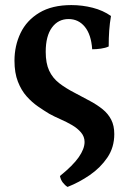

<svg xmlns="http://www.w3.org/2000/svg" viewBox="-20 -487 499 756"><path d="M246 249Q236 243 227.5 232Q219 221 216 206Q267 165 290 132Q313 99 313 72Q313 51 299 34.5Q285 18 263.5 5.5Q242 -7 218 -17.5Q194 -28 174 -39Q154 -51 130 -67.5Q106 -84 85 -107.5Q64 -131 50.5 -165.5Q37 -200 37 -248Q37 -307 61 -357Q85 -407 135 -437Q185 -467 261 -467Q304 -467 345 -456.5Q386 -446 417 -424Q412 -395 410 -366.5Q408 -338 408 -304Q395 -298 377 -295.5Q359 -293 343 -293Q339 -351 314 -381.5Q289 -412 250 -412Q209 -412 184.5 -378.5Q160 -345 160 -283Q160 -238 173.5 -209Q187 -180 212.5 -160Q238 -140 275 -121Q307 -104 335 -89Q363 -74 384.5 -56.5Q406 -39 418 -15.5Q430 8 430 41Q430 93 403 133Q376 173 334 202Q292 231 246 249Z"/></svg>

Font: Vollkorn SemiBold
Style: Regular
Weight: 600
Designer: Friedrich Althausen
Foundry: Friedrich Althausen
Version: Version 5.000